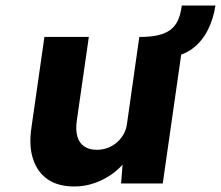

<svg xmlns="http://www.w3.org/2000/svg" viewBox="-20 -665 801 696"><path d="M250 11Q191 11 153.5 -14.5Q116 -40 100 -88Q84 -136 94 -203L141 -531H302L258 -225Q254 -193 260.5 -170Q267 -147 285 -134.5Q303 -122 331 -122Q352 -122 370.5 -129Q389 -136 403.5 -148.5Q418 -161 427.5 -177.5Q437 -194 440 -214L485 -531Q526 -531 553.5 -537.5Q581 -544 598.5 -557.5Q616 -571 625.5 -592.5Q635 -614 639 -645H761Q754 -598 734 -557.5Q714 -517 680 -490.5Q646 -464 599 -459L642 -503L570 0H419L428 -115L443 -93Q424 -63 393.5 -39.5Q363 -16 326 -2.5Q289 11 250 11Z"/></svg>

Font: Lexend
Style: Bold Italic
Weight: 700
Italic angle: -8.13011°
Designer: Bonnie Shaver-Troup, Thomas Jockin
Foundry: Lexend
Version: Version 1.007